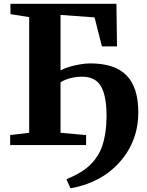

<svg xmlns="http://www.w3.org/2000/svg" viewBox="-20 -763 772 1010"><path d="M350.5 227.5 329.5 180Q361.5 166.5 390.8 150.5Q420 134.5 445.2 112.8Q470.5 91 490.5 60.5Q507.5 35.5 518.2 3.5Q529 -28.5 534.8 -67.8Q540.5 -107 540.5 -152.5Q540.5 -258 511.2 -308.8Q482 -359.5 413 -359.5Q377.5 -359.5 348.8 -351.5Q320 -343.5 298.5 -330.5V-64.5L433 -52.5V0H33.5V-52.5L133.5 -64.5V-673L35 -688.5V-743H592.5L595.5 -519H516L477.5 -671.5L298.5 -684.5V-392.5Q314.5 -402 341.8 -410.5Q369 -419 399.5 -424.2Q430 -429.5 454 -429.5Q518.5 -429.5 566.2 -414Q614 -398.5 645.2 -366.8Q676.5 -335 692 -286.2Q707.5 -237.5 707.5 -171.5Q707.5 -108.5 691.2 -55.2Q675 -2 647 40.8Q619 83.5 583 117Q544.5 152.5 502.5 175.2Q460.5 198 421 210.2Q381.5 222.5 350.5 227.5Z"/></svg>

Font: Merriweather 48pt ExtraBold
Style: Regular
Weight: 800
Version: Version 2.100